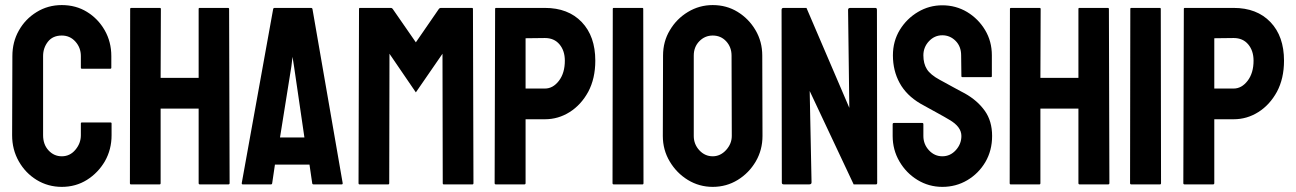

<svg xmlns="http://www.w3.org/2000/svg" viewBox="-20 -727 5111 757"><path d="M223.6 9.8Q169.4 9.8 124.5 -17.6Q80.1 -44.9 54 -91.1Q27.8 -137.2 27.8 -193.8L28.8 -505.9Q28.8 -561.5 54.2 -606.4Q79.6 -651.9 124.3 -679.4Q168.9 -707 223.6 -707Q279.3 -707 322.8 -680.2Q366.7 -653.3 392.8 -607.7Q418.9 -562 418.9 -505.9V-460Q418.9 -456.1 415 -456.1H302.7Q298.8 -456.1 298.8 -460V-505.9Q298.8 -539.1 277.3 -563Q255.9 -586.9 223.6 -586.9Q188 -586.9 168.9 -562.5Q149.9 -538.1 149.9 -505.9V-193.8Q149.9 -157.2 171.4 -134Q192.9 -110.8 223.6 -110.8Q255.9 -110.8 277.3 -136.5Q298.8 -162.1 298.8 -193.8V-240.2Q298.8 -244.1 302.7 -244.1H416Q419.9 -244.1 419.9 -240.2V-193.8Q419.9 -137.7 393.6 -91.3Q366.7 -45.4 322.8 -17.8Q278.8 9.8 223.6 9.8Z M609.4 0H496.1Q492.2 0 492.2 -4.9L493.2 -691.9Q493.2 -695.8 498 -695.8H609.4Q614.3 -695.8 614.3 -691.9L613.3 -419.9H763.2V-691.9Q763.2 -695.8 767.1 -695.8H878.4Q883.3 -695.8 883.3 -691.9L885.3 -4.9Q885.3 0 880.4 0H768.1Q763.2 0 763.2 -4.9V-298.8H613.3V-4.9Q613.3 0 609.4 0Z M933.1 -4.9 1057.1 -691.9Q1058.1 -695.8 1062 -695.8H1207Q1210.9 -695.8 1211.9 -691.9L1331.1 -4.9Q1331.5 0 1327.1 0H1216.3Q1211.4 0 1210.9 -4.9L1200.2 -78.1H1064L1053.2 -4.9Q1052.7 0 1048.3 0H937Q933.1 0 933.1 -4.9ZM1128.9 -465.8 1084 -185.1H1180.2L1139.2 -465.8L1133.3 -502.9Z M1510.7 0H1397.5Q1393.6 0 1393.6 -4.9L1395.5 -691.9Q1395.5 -695.8 1399.4 -695.8H1521.5Q1525.4 -695.8 1528.3 -691.9L1619.6 -560.1L1710.4 -691.9Q1713.4 -695.8 1717.8 -695.8H1840.3Q1844.7 -695.8 1844.7 -691.9L1846.7 -4.9Q1846.7 0 1842.8 0H1729.5Q1725.6 0 1725.6 -4.9L1724.6 -515.1L1619.6 -362.8L1515.6 -515.1L1514.6 -4.9Q1514.6 0 1510.7 0Z M2047.4 0H1935.1Q1930.2 0 1930.2 -4.9L1932.1 -691.9Q1932.1 -695.8 1936 -695.8H2128.4Q2220.2 -695.8 2273.7 -639.9Q2327.1 -584 2327.1 -487.8Q2327.1 -417.5 2299.3 -365.2Q2271 -313.5 2226.1 -285.2Q2181.2 -256.8 2128.4 -256.8H2052.2V-4.9Q2052.2 0 2047.4 0ZM2128.4 -577.1 2052.2 -576.2V-377.9H2128.4Q2160.2 -377.9 2183.6 -408.4Q2207 -439 2207 -487.8Q2207 -526.9 2186 -552Q2165 -577.1 2128.4 -577.1Z M2513.2 0H2399.9Q2395 0 2395 -4.9L2396 -691.9Q2396 -695.8 2399.9 -695.8H2512.2Q2516.1 -695.8 2516.1 -691.9L2517.1 -4.9Q2517.1 0 2513.2 0Z M2790 9.8Q2736.8 9.8 2691.9 -17.6Q2647.5 -44.9 2620.4 -90.6Q2593.3 -136.2 2593.3 -190.9L2594.2 -507.8Q2594.2 -563.5 2621.1 -607.9Q2647.5 -652.8 2692.4 -679.9Q2737.3 -707 2790 -707Q2844.7 -707 2888.2 -680.2Q2932.1 -653.3 2958.7 -608.2Q2985.4 -563 2985.4 -507.8L2986.3 -190.9Q2986.3 -136.2 2960 -90.8Q2933.1 -44.9 2888.7 -17.6Q2844.2 9.8 2790 9.8ZM2790 -110.8Q2820.3 -110.8 2842.8 -135.5Q2865.2 -160.2 2865.2 -190.9L2864.3 -507.8Q2864.3 -541 2843.3 -564Q2822.3 -586.9 2790 -586.9Q2759.3 -586.9 2737.3 -564.5Q2715.3 -542 2715.3 -507.8V-190.9Q2715.3 -158.2 2737.3 -134.5Q2759.3 -110.8 2790 -110.8Z M3170.4 0H3070.3Q3062.5 0 3062.5 -6.8L3061.5 -688Q3061.5 -695.8 3069.3 -695.8H3159.7L3328.6 -301.8L3323.7 -688Q3323.7 -695.8 3332.5 -695.8H3431.6Q3437.5 -695.8 3437.5 -688L3438.5 -5.9Q3438.5 0 3433.6 0H3345.7L3172.4 -368.2L3179.7 -7.8Q3179.7 0 3170.4 0Z M3695.3 9.8Q3642.1 9.8 3597.2 -17.6Q3552.7 -44.9 3526.1 -90.6Q3499.5 -136.2 3499.5 -190.9V-236.8Q3499.5 -242.2 3504.4 -242.2H3616.7Q3620.6 -242.2 3620.6 -236.8V-190.9Q3620.6 -158.2 3642.6 -134.5Q3664.6 -110.8 3695.3 -110.8Q3726.6 -110.8 3748.5 -135Q3770.5 -159.2 3770.5 -190.9Q3770.5 -227.5 3722.7 -254.9Q3714.8 -259.8 3702.4 -266.8Q3689.9 -273.9 3672.9 -283.2Q3655.8 -292.5 3639.6 -301.5Q3623.5 -310.5 3608.4 -318.8Q3553.7 -351.1 3527.1 -399.7Q3500.5 -448.2 3500.5 -508.8Q3500.5 -564.5 3527.8 -609.4Q3555.2 -653.8 3599.4 -679.9Q3643.6 -706.1 3695.3 -706.1Q3748.5 -706.1 3793 -679.7Q3837.4 -652.8 3864 -608.4Q3890.6 -564 3890.6 -508.8V-426.8Q3890.6 -422.9 3886.7 -422.9H3774.4Q3770.5 -422.9 3770.5 -426.8L3769.5 -508.8Q3769.5 -543.9 3747.6 -565.9Q3725.6 -587.9 3695.3 -587.9Q3664.6 -587.9 3642.6 -564.5Q3620.6 -541 3620.6 -508.8Q3620.6 -476.1 3634.5 -454.1Q3648.4 -432.1 3685.5 -412.1Q3689.5 -410.2 3703.6 -402.3Q3717.8 -394.5 3735.1 -385Q3752.4 -375.5 3766.6 -367.9Q3780.8 -360.4 3783.7 -358.9Q3833.5 -331.1 3862.5 -290.5Q3891.6 -250 3891.6 -190.9Q3891.6 -133.8 3865.2 -88.4Q3838.4 -43 3793.9 -16.6Q3749.5 9.8 3695.3 9.8Z M4078.1 0H3964.8Q3960.9 0 3960.9 -4.9L3961.9 -691.9Q3961.9 -695.8 3966.8 -695.8H4078.1Q4083 -695.8 4083 -691.9L4082 -419.9H4231.9V-691.9Q4231.9 -695.8 4235.8 -695.8H4347.2Q4352.1 -695.8 4352.1 -691.9L4354 -4.9Q4354 0 4349.1 0H4236.8Q4231.9 0 4231.9 -4.9V-298.8H4082V-4.9Q4082 0 4078.1 0Z M4553.7 0H4440.4Q4435.5 0 4435.5 -4.9L4436.5 -691.9Q4436.5 -695.8 4440.4 -695.8H4552.7Q4556.6 -695.8 4556.6 -691.9L4557.6 -4.9Q4557.6 0 4553.7 0Z M4762.7 0H4650.4Q4645.5 0 4645.5 -4.9L4647.5 -691.9Q4647.5 -695.8 4651.4 -695.8H4843.8Q4935.5 -695.8 4989 -639.9Q5042.5 -584 5042.5 -487.8Q5042.5 -417.5 5014.6 -365.2Q4986.3 -313.5 4941.4 -285.2Q4896.5 -256.8 4843.8 -256.8H4767.6V-4.9Q4767.6 0 4762.7 0ZM4843.8 -577.1 4767.6 -576.2V-377.9H4843.8Q4875.5 -377.9 4898.9 -408.4Q4922.4 -439 4922.4 -487.8Q4922.4 -526.9 4901.4 -552Q4880.4 -577.1 4843.8 -577.1Z"/></svg>

Font: Koulen
Style: Regular
Weight: 400
Designer: Danh Hong
Version: Version 8.000; ttfautohint (v1.8.3)